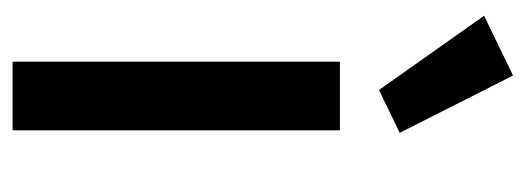

<svg xmlns="http://www.w3.org/2000/svg" viewBox="-285 -550 835 305"><g transform="rotate(90 132.5 -397.5)"><path d="M78 0V-520H187V0ZM5 -749 100 -795 191 -615 123 -582Z"/></g></svg>

Font: Plexus Sans Medium
Style: Regular
Weight: 500
Version: Version 2.001;PS 002.001;hotconv 1.0.70;makeotf.lib2.5.58329